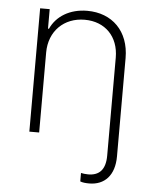

<svg xmlns="http://www.w3.org/2000/svg" viewBox="-54 -597 661 846"><g transform="rotate(5 277.0 -174.5)"><path d="M133.2 -353.7C133.2 -448.9 199.2 -512.4 290.1 -512.4C380.7 -512.4 440.7 -451 440.7 -358V75.3C440.7 138.8 412.3 165.1 364 165.1C351.9 165.1 340.9 163.4 332.4 161.6V198.9C342.3 203.1 356.9 204.5 372.2 204.5C440 204.5 484 159.1 484 75.3V-359.7C484 -479 408 -552.6 298.3 -552.6C220.5 -552.6 161.9 -515.6 136.4 -459.2H132.1V-545.5H89.8V0H133.2Z"/></g></svg>

Font: Karasuma Gothic
Style: Thin
Weight: 200
Designer: Rasmus Andersson / Ryoko Ishizuka
Foundry: rsms
Version: Version 1.00